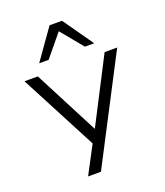

<svg xmlns="http://www.w3.org/2000/svg" viewBox="-166 -872 1000 1164"><g transform="rotate(-20 333.5 -290.5)"><path d="M199 180 311 -32V35L34 -494H120L335 -79H337L551 -494H632L282 180ZM155 -566 293 -761H373L510 -566H450L333 -708L216 -566Z"/></g></svg>

Font: Nunito Sans 7pt Expanded Light
Style: Regular
Weight: 300
Width: 7
Designer: Vernon Adams
Foundry: Vernon Adams
Version: Version 3.101;gftools[0.9.27]